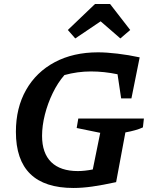

<svg xmlns="http://www.w3.org/2000/svg" viewBox="-20 -924 747 954"><path d="M345 10Q59 10 59 -269Q59 -388 109.5 -477Q160 -566 252 -615Q344 -664 467 -664Q508 -664 563.5 -657.5Q619 -651 674 -639L633 -435H582L564 -555Q497 -569 432 -569Q365 -569 300 -551Q267 -513 242 -461.5Q217 -410 203 -354.5Q189 -299 189 -249Q189 -163 234.5 -118.5Q280 -74 367 -74Q400 -74 441 -82L478 -264L361 -288L369 -335H695L690 -291Q658 -276 603 -266L557 -19Q488 -4 438 3Q388 10 345 10ZM527 -904 627 -775 578 -733 480 -818 354 -733 317 -775 452 -904Z"/></svg>

Font: Piazzolla SC SemiBold
Style: Italic
Weight: 600
Italic angle: -11.3°
Designer: Juan Pablo del Peral
Foundry: Huerta Tipografica
Version: Version 1.330